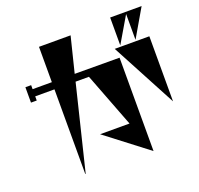

<svg xmlns="http://www.w3.org/2000/svg" viewBox="-152 -1008 1305 1256"><g transform="rotate(-20 500.0 -380.0)"><path d="M846 -645V-825L740 -645V-839H959ZM457 -818 396 -572 708 -571V79L417 -144H622L477 -522H384L240 67H237V-522H103V-493H63V-600H103V-572H237V-818ZM939 -183 698 -636H939Z"/></g></svg>

Font: Chokokutai
Style: Regular
Weight: 400
Designer: 108号,108go
Foundry: Font Zone 108
Version: Version 1.000; ttfautohint (v1.8.3)